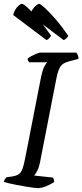

<svg xmlns="http://www.w3.org/2000/svg" viewBox="-29 -977 428 997"><path d="M167 0Q160 0 142.6 -2.4Q125.3 -4.8 102.6 -8.5Q79.8 -12.3 57 -16.7Q34.1 -21.1 16.4 -25.4Q-1.3 -29.6 -9.3 -32.6Q-7.3 -40.6 -3 -47.3Q1.2 -54 5.2 -56.7L34.3 -60.7Q57 -64.5 69.2 -73Q81.4 -81.5 88.3 -101.7Q95.3 -121.9 102.3 -158.3L183.9 -575.7Q193.4 -620.2 203.6 -636.1Q213.7 -651.9 216.2 -653.6H122.1Q119.9 -656.6 117.5 -660.7Q115.1 -664.8 114.4 -672.4Q121.1 -678.9 134.7 -686.1Q148.2 -693.2 161.5 -698.6Q174.8 -704 180 -704H366.8Q370.8 -700 374.8 -691.2Q378.8 -682.4 378.6 -671.4L330 -658.4Q297.1 -650.4 284.7 -631.3Q272.3 -612.1 264.3 -572.1L178.4 -132.1Q173.6 -107.8 164.5 -90.3Q155.3 -72.7 148.3 -65.5L245.8 -55Q248.4 -51.6 250.4 -45Q252.4 -38.3 252.4 -32.6Q236.1 -20.1 210.9 -10Q185.7 0 167 0ZM301.6 -768.8 129 -898.6Q130.8 -913.7 139.4 -927Q148.1 -940.4 158.6 -948.8Q169.2 -957.2 174 -957.2Q180.7 -957.2 203.2 -936.7Q225.7 -916.1 257.9 -879.3Q290 -842.5 325.2 -791.6Q324 -785.6 316.1 -778.3Q308.1 -771 301.6 -768.8ZM212.4 -768.8 40 -898.6Q41.8 -912.7 49.9 -926Q57.9 -939.4 68.1 -948.3Q78.2 -957.2 85 -957.2Q92.5 -957.2 115.8 -935.9Q139 -914.6 171 -877.4Q202.9 -840.2 236 -791.6Q235 -787.3 227.7 -779.7Q220.4 -772 212.4 -768.8Z"/></svg>

Font: Texturina Medium
Style: Italic
Weight: 500
Italic angle: -11°
Designer: Guillermo Torres Carreño
Foundry: Omnibus-Type
Version: Version 1.002